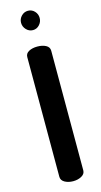

<svg xmlns="http://www.w3.org/2000/svg" viewBox="-140 -966 530 1007"><g transform="rotate(-15 125.0 -462.5)"><path d="M60 -41V-691Q60 -711 79 -721Q98 -731 125 -731Q152 -731 171 -721Q190 -711 190 -691V-41Q190 -22 170.5 -11Q151 0 125 0Q98 0 79 -11Q60 -22 60 -41ZM90 -909.5Q105 -925 126 -925Q147 -925 161.5 -909.5Q176 -894 176 -873Q176 -852 161.5 -836Q147 -820 126 -820Q105 -820 90 -836Q75 -852 75 -873Q75 -894 90 -909.5Z"/></g></svg>

Font: Dosis
Style: Bold
Weight: 700
Designer: Edgar Tolentino, Pablo Impallari, Igino Marini
Foundry: Edgar Tolentino, Pablo Impallari, Igino Marini
Version: Version 1.007